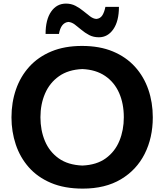

<svg xmlns="http://www.w3.org/2000/svg" viewBox="-20 -1061 935 1094"><path d="M451.7 13.7Q347.2 13.7 270.5 -18.8Q193.8 -51.3 144 -107.9Q94.2 -164.6 69.8 -237.8Q45.4 -311 45.4 -392.1Q45.4 -477.5 71 -551.5Q96.7 -625.5 147.2 -681.2Q197.8 -736.8 272.9 -768.1Q348.1 -799.3 447.3 -799.3Q547.9 -799.3 623.3 -767.8Q698.7 -736.3 749.3 -680.4Q799.8 -624.5 825.2 -550.8Q850.6 -477.1 850.6 -392.6Q850.6 -275.9 804.2 -184.1Q757.8 -92.3 668.7 -39.3Q579.6 13.7 451.7 13.7ZM449.2 -117.7Q530.8 -121.1 583 -159.2Q635.3 -197.3 660.4 -258.5Q685.5 -319.8 685.5 -392.6Q685.5 -470.7 658.7 -531.5Q631.8 -592.3 579.1 -628.2Q526.4 -664.1 449.2 -667.5Q369.1 -664.1 316.2 -626.7Q263.2 -589.4 236.8 -528.3Q210.4 -467.3 210.4 -392.6Q210.4 -318.4 236.1 -257.3Q261.7 -196.3 314.5 -158.7Q367.2 -121.1 449.2 -117.7ZM543.5 -848.6Q512.2 -848.6 488 -861.3Q463.9 -874 443.8 -891.1Q423.8 -908.2 406 -921.4Q388.2 -934.6 369.6 -936Q327.1 -931.6 315.9 -867.7H239.7Q239.7 -949.2 271.5 -994.9Q303.2 -1040.5 356 -1040.5Q385.7 -1040.5 410.2 -1027.8Q434.6 -1015.1 455.1 -998Q475.6 -981 493.7 -967.5Q511.7 -954.1 529.3 -953.1Q550.8 -955.1 562.5 -972.7Q574.2 -990.2 580.6 -1022H657.7Q657.7 -940.9 626 -894.8Q594.2 -848.6 543.5 -848.6Z"/></svg>

Font: Pinar-FD SemiBold
Style: Regular
Weight: 600
Designer: Amin Abedi
Version: Version 2.000